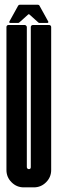

<svg xmlns="http://www.w3.org/2000/svg" viewBox="-20 -808 249 828"><path d="M112.8 -691.4Q112.8 -695.3 115.5 -697.8Q118.2 -700.2 121.6 -700.2H191.9Q195.3 -700.2 198 -697.8Q200.7 -695.3 200.7 -691.4V-74.7Q200.7 -43.9 178.7 -22Q156.7 0 126 0H82.5Q51.8 0 29.8 -22Q7.8 -43.9 7.8 -74.7V-691.4Q7.8 -695.3 10.3 -697.8Q12.7 -700.2 16.6 -700.2H86.9Q89.8 -700.2 92.8 -697.3Q95.7 -694.3 95.7 -691.4V-87.4Q95.7 -84 98.1 -81.3Q100.6 -78.6 104.5 -78.6Q112.8 -78.6 112.8 -87.4ZM20.5 -710.9Q19 -712.9 20.5 -715.3L58.1 -783.2Q60.5 -787.6 65.4 -787.6H143.1Q148.4 -787.6 150.4 -783.2L188 -715.3Q189.5 -712.9 188 -710.9Q186.5 -709 184.1 -709H151.4Q147.5 -709 145.5 -710.9L106.9 -745.6Q104.5 -748 101.6 -745.6L63 -710.9Q61 -709 57.1 -709H24.4Q22 -709 20.5 -710.9Z"/></svg>

Font: Silence Rounded
Style: Regular
Weight: 400
Designer: Lilo Joris
Foundry: Lilo Joris
Version: Version 1.019;Fontself Maker 3.5.7